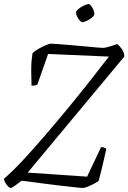

<svg xmlns="http://www.w3.org/2000/svg" viewBox="-27 -930 635 950"><path d="M26 0Q18 0 5.5 -16.5Q-7 -33 -7 -46Q33 -80 84 -134.5Q135 -189 192.5 -256Q250 -323 308 -393Q364 -461 416.5 -527.5Q469 -594 512 -650L211 -663L158 -512Q150 -506 129 -506Q128 -530 127.5 -576.5Q127 -623 134 -667Q144 -677 163 -688Q182 -699 200 -706.5Q218 -714 224 -714Q231 -714 258 -712Q285 -710 321.5 -707Q358 -704 393.5 -700.5Q429 -697 453.5 -695Q478 -693 482 -693Q493 -693 515 -699.5Q537 -706 553 -712Q565 -703 576.5 -686.5Q588 -670 588 -650L110 -76L404 -56L473 -202Q484 -202 490 -199Q496 -196 499 -193Q494 -171 487.5 -142Q481 -113 474 -84.5Q467 -56 461 -35Q452 -28 436.5 -20Q421 -12 406 -6Q391 0 384 0Q374 0 343 -3.5Q312 -7 271.5 -11.5Q231 -16 190.5 -21.5Q150 -27 119.5 -31Q89 -35 80 -36Q63 -23 47.5 -11.5Q32 0 26 0ZM380 -820Q375 -820 367.5 -828.5Q360 -837 354.5 -848.5Q349 -860 349 -868Q349 -876 361.5 -886Q374 -896 389 -903Q404 -910 411 -910Q417 -910 424 -901Q431 -892 435.5 -880.5Q440 -869 440 -861Q440 -853 428.5 -843.5Q417 -834 402.5 -827Q388 -820 380 -820Z"/></svg>

Font: Texturina 72pt 72pt Thin
Style: Italic
Weight: 100
Italic angle: -11°
Designer: Guillermo Torres Carreño
Foundry: Omnibus-Type
Version: Version 1.002; ttfautohint (v1.8.3)